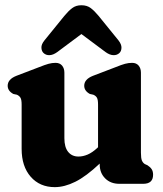

<svg xmlns="http://www.w3.org/2000/svg" viewBox="-20 -718 638 750"><path d="M64.5 -136.5V-309.5Q64.5 -329 59.8 -336.5Q55 -344 46 -348L32 -351Q10 -363 10 -383Q10 -408.5 44.5 -422L133.5 -456Q156 -465 169.8 -468.8Q183.5 -472.5 197 -472.5Q213.5 -472.5 222.5 -461.8Q231.5 -451 231.5 -434V-178Q231.5 -143 246.2 -124.8Q261 -106.5 286.5 -106.5Q304 -106.5 322.2 -114.2Q340.5 -122 360 -140L363 -143V-309.5Q363 -329 358.5 -336.5Q354 -344 344.5 -348L331 -351Q309 -363 309 -383Q309 -408.5 343.5 -422L432.5 -456Q454.5 -465 468.5 -468.8Q482.5 -472.5 496 -472.5Q512.5 -472.5 521.5 -461.8Q530.5 -451 530.5 -434V-121.5Q530.5 -99.5 534.5 -90.5Q538.5 -81.5 546 -77L556 -72.5Q567 -65.5 572.5 -57Q578 -48.5 578 -35.5Q578 0 539.5 0H446Q412 0 390.8 -21.2Q369.5 -42.5 369.5 -75.5V-79Q316.5 -29 274.2 -8Q232 13 194 13Q135.5 13 100 -27.5Q64.5 -68 64.5 -136.5ZM203.5 -514.5Q187.5 -503 173.5 -502.5Q159.5 -502 150 -511Q142.5 -518 141.8 -531.2Q141 -544.5 153.5 -560L231 -655.5Q247 -675 261.8 -686.2Q276.5 -697.5 298 -697.5Q320 -697.5 334.8 -686.2Q349.5 -675 365.5 -655.5L443 -560Q455 -544.5 454.5 -531.2Q454 -518 446.5 -511Q437 -502 422.8 -502.5Q408.5 -503 392.5 -514.5L298 -585Z"/></svg>

Font: Fraunces 72pt SuperSoft
Style: Bold
Weight: 700
Version: Version 1.000;[0bf87f6ff]